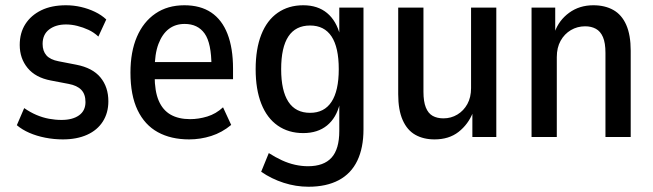

<svg xmlns="http://www.w3.org/2000/svg" viewBox="-20 -521 2483 730"><path d="M219 9Q185 9 152 2.5Q119 -4 91.5 -16Q64 -28 44 -45L72 -110Q95 -94 118.5 -84Q142 -74 166 -69.5Q190 -65 214 -65Q256 -65 280.5 -82.5Q305 -100 305 -133Q305 -163 289 -179.5Q273 -196 241 -202L173 -215Q115 -226 85 -262.5Q55 -299 55 -350Q55 -396 76.5 -429.5Q98 -463 137 -482Q176 -501 231 -501Q260 -501 288 -494.5Q316 -488 341 -476Q366 -464 384 -447L354 -382Q337 -398 316.5 -407.5Q296 -417 274 -422.5Q252 -428 231 -428Q192 -428 167 -409Q142 -390 142 -354Q142 -327 156.5 -310.5Q171 -294 203 -288L270 -275Q332 -263 362 -226.5Q392 -190 392 -136Q392 -92 371 -59Q350 -26 311 -8.5Q272 9 219 9Z M699 9Q630 9 580 -18.5Q530 -46 503 -102.5Q476 -159 476 -245Q476 -324 500.5 -381Q525 -438 571 -469.5Q617 -501 681 -501Q742 -501 783 -473.5Q824 -446 845 -392Q866 -338 866 -260V-220H553V-285H798L784 -268Q784 -357 758 -393.5Q732 -430 682 -430Q647 -430 622 -411Q597 -392 582.5 -354Q568 -316 568 -256V-233Q568 -174 583.5 -138Q599 -102 629 -85Q659 -68 703 -68Q735 -68 768 -78Q801 -88 828 -113L859 -46Q824 -17 783 -4Q742 9 699 9Z M1153 189Q1105 189 1058.5 174Q1012 159 973 132L1002 61Q1027 77 1052 88.5Q1077 100 1102 105.5Q1127 111 1151 111Q1211 111 1240.5 78.5Q1270 46 1270 -23V-127H1272Q1259 -73 1223.5 -44Q1188 -15 1133 -15Q1077 -15 1036 -43.5Q995 -72 973.5 -126.5Q952 -181 952 -258Q952 -335 973.5 -389.5Q995 -444 1036 -472.5Q1077 -501 1133 -501Q1188 -501 1223.5 -471.5Q1259 -442 1273 -387H1270V-492H1362V-29Q1362 41 1338.5 90Q1315 139 1268 164Q1221 189 1153 189ZM1159 -92Q1213 -92 1240.5 -134Q1268 -176 1268 -258Q1268 -341 1240.5 -382.5Q1213 -424 1159 -424Q1104 -424 1076.5 -382.5Q1049 -341 1049 -258Q1049 -176 1076.5 -134Q1104 -92 1159 -92Z M1632 9Q1590 9 1559 -8.5Q1528 -26 1511 -64.5Q1494 -103 1494 -163V-492H1590V-172Q1590 -135 1599 -112.5Q1608 -90 1625 -80.5Q1642 -71 1666 -71Q1695 -71 1719 -85.5Q1743 -100 1757 -125.5Q1771 -151 1771 -186V-492H1867V0H1776V-93H1778Q1760 -48 1723.5 -19.5Q1687 9 1632 9Z M2001 0V-492H2091V-399H2089Q2105 -444 2144 -472.5Q2183 -501 2236 -501Q2280 -501 2312 -483Q2344 -465 2361 -426.5Q2378 -388 2378 -328V0H2282V-320Q2282 -358 2272.5 -380Q2263 -402 2245.5 -411.5Q2228 -421 2205 -421Q2175 -421 2150.5 -406.5Q2126 -392 2111.5 -366Q2097 -340 2097 -304V0Z"/></svg>

Font: Nunito Sans 10pt Condensed SemiBold
Style: Regular
Weight: 600
Width: 3
Designer: Vernon Adams
Foundry: Vernon Adams
Version: Version 3.101;gftools[0.9.27]